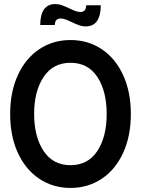

<svg xmlns="http://www.w3.org/2000/svg" viewBox="-20 -911 694 945"><path d="M30 -350Q30 -459 68 -541.5Q106 -624 173.5 -669Q241 -714 327 -714Q413 -714 480.5 -669Q548 -624 586 -541.5Q624 -459 624 -350Q624 -241 586 -158.5Q548 -76 480.5 -31Q413 14 327 14Q241 14 173.5 -31Q106 -76 68 -158.5Q30 -241 30 -350ZM505 -350Q505 -463 459 -532.5Q413 -602 327 -602Q241 -602 194.5 -532Q148 -462 148 -350Q148 -238 194.5 -168Q241 -98 327 -98Q413 -98 459 -167.5Q505 -237 505 -350ZM331 -803Q317 -810 303.5 -815Q290 -820 279 -820Q250 -820 250 -788H178Q178 -838 196.5 -864.5Q215 -891 252 -891Q269 -891 285.5 -885Q302 -879 323 -869Q337 -862 350.5 -857Q364 -852 375 -852Q404 -852 404 -885H476Q476 -834 457.5 -807.5Q439 -781 402 -781Q385 -781 368.5 -787Q352 -793 331 -803Z"/></svg>

Font: Cabin Condensed SemiBold
Style: Regular
Weight: 600
Width: 3
Designer: Pablo Impallari
Foundry: Pablo Impallari. http://www.impallari.com Igino Marini. http://www.ikern.com
Version: Version 2.200